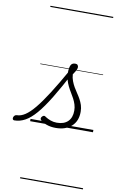

<svg xmlns="http://www.w3.org/2000/svg" viewBox="-301 -1083 1000 1655"><g transform="rotate(10 199.0 -255.0)"><path d="M-136 17Q-146 17 -149.5 9.5Q-153 2 -150.5 -7Q-148 -16 -140.5 -23.5Q-133 -31 -121 -31Q-87 -31 -49.5 -55.5Q-12 -80 32.5 -134Q77 -188 133.5 -276.5Q190 -365 262 -493L291 -476Q218 -337 160 -242Q102 -147 53 -90Q4 -33 -42 -8Q-88 17 -136 17ZM227 19Q182 19 146 6Q110 -7 92 -25Q85 -32 85.5 -40Q86 -48 94 -57Q103 -66 110.5 -66.5Q118 -67 129 -58Q147 -46 173 -36.5Q199 -27 228 -27Q291 -27 325 -60.5Q359 -94 359 -155Q359 -183 351 -208.5Q343 -234 330.5 -257.5Q318 -281 303.5 -304.5Q289 -328 276.5 -353.5Q264 -379 256 -408Q248 -437 248 -470Q248 -512 258.5 -534Q269 -556 298 -556Q313 -556 319 -547.5Q325 -539 325 -530Q325 -518 318.5 -504.5Q312 -491 292 -462Q294 -431 304 -404.5Q314 -378 327.5 -354.5Q341 -331 356.5 -308.5Q372 -286 385 -262.5Q398 -239 406.5 -213Q415 -187 415 -155Q415 -73 363.5 -27Q312 19 227 19ZM0 490H550V500H0ZM0 -20H550V0H0ZM0 -505H550V-500H0ZM0 -1010H550V-1000H0Z"/></g></svg>

Font: Playwrite RO Guides
Style: Regular
Weight: 400
Designer: Veronika Burian, José Scaglione
Foundry: TypeTogether
Version: Version 1.003